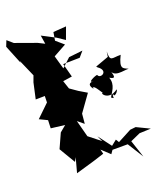

<svg xmlns="http://www.w3.org/2000/svg" viewBox="-232 -1027 1007 1185"><g transform="rotate(-20 271.0 -435.0)"><path d="M250 -825 162 -871 171 -814 129 -835 -10 -885 -47 -917 -62 -879 -12 -756 -13 -768 36 -656 21 -615 -2 -511 58 -512 57 -470 -26 -390 26 -365 24 -312 115 -301 74 -267 31 -172 94 -66 108 -92 82 4 206 -32 275 -54 256 -129 264 -87 321 -34 337 -57H437L502 47L464 -67L529 -96L604 -99L519 -140L482 -136L391 -88L378 -109L343 -81L278 -167L296 -129L220 -189L191 -299L231 -266L237 -331L315 -440L263 -471L214 -505L196 -559L256 -568L232 -658L341 -660L372 -696L281 -686L224 -633L199 -721L284 -768L234 -811L243 -865L328 -871L299 -792ZM424 -567C486 -524 416 -491 406 -524C392 -524 326 -493 373 -495C304 -498 377 -426 353 -458C370 -473 400 -394 409 -406C373 -425 416 -344 489 -399C490 -381 452 -350 459 -385C444 -356 466 -346 439 -363C452 -391 491 -429 470 -482C518 -454 497 -497 489 -531C495 -468 571 -496 602 -493C571 -508 544 -508 585 -591C525 -591 510 -570 511 -640L506 -606L418 -574Z"/></g></svg>

Font: Hussar Lance
Style: Regular
Weight: 700
Foundry: Cannot Into Space Fonts, PlusOne Fonts
Version: Version 2.27